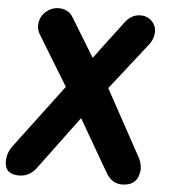

<svg xmlns="http://www.w3.org/2000/svg" viewBox="-76 -828 795 879"><g transform="rotate(5 321.0 -388.5)"><path d="M2 -128.9 222.2 -421.9 83 -649.9Q70.8 -670.4 70.8 -689.9Q70.8 -691.4 71.3 -695.1Q71.8 -698.7 71.8 -700.2Q75.2 -733.9 101.1 -755.9Q127 -777.8 159.2 -777.8Q202.1 -777.8 224.1 -743.2L333 -564.9Q356.4 -597.2 400.4 -654.8Q444.3 -712.4 463.9 -738.8Q492.7 -777.8 536.1 -777.8Q565.4 -777.8 586.2 -757.6Q606.9 -737.3 606.9 -707Q604.5 -672.9 586.9 -650.9L416 -433.1L582 -129.9Q596.2 -102.5 596.2 -80.1V-70.8Q588.9 1 516.1 1Q473.6 1 446.8 -39.1L304.2 -285.2L123 -41Q92.3 1 43 1Q-22 1 -22 -59.1Q-22 -61 -21.5 -65.4Q-21 -69.8 -21 -71.8Q-18.1 -101.6 2 -128.9Z"/></g></svg>

Font: BPreplay
Style: Bold Italic
Weight: 700
Italic angle: -6°
Designer: Magenta/George Triantafyllakos
Foundry: Magenta/George Triantafyllakos
Version: Version 1.00